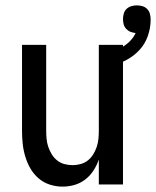

<svg xmlns="http://www.w3.org/2000/svg" viewBox="-20 -687 581 715"><path d="M213 8Q189 8 165.5 0.5Q142 -7 123.5 -23Q105 -39 93 -60Q81 -81 74 -104.5Q67 -128 64.5 -152Q62 -176 62 -200V-520H152V-200Q152 -185 153.5 -169.5Q155 -154 160 -139.5Q165 -125 173 -112Q181 -99 193 -89.5Q205 -80 220 -76Q235 -72 250 -72Q265 -72 280 -76Q295 -80 307 -89.5Q319 -99 327 -112Q335 -125 340 -139.5Q345 -154 346.5 -169.5Q348 -185 348 -200V-520H438V0H348V-93Q341 -72 328.5 -52.5Q316 -33 298 -19Q280 -5 258 1.5Q236 8 213 8ZM393 -440 378 -490Q394 -494 410 -500Q426 -506 440.5 -515Q455 -524 466.5 -536.5Q478 -549 485 -564Q475 -565 466 -568.5Q457 -572 450 -579.5Q443 -587 440.5 -596.5Q438 -606 438 -616Q438 -626 441 -636.5Q444 -647 451.5 -654Q459 -661 469 -664Q479 -667 490 -667Q500 -667 510.5 -664Q521 -661 528.5 -653Q536 -645 538.5 -634.5Q541 -624 541 -614Q541 -583 530.5 -553Q520 -523 499 -500.5Q478 -478 450.5 -463.5Q423 -449 393 -440Z"/></svg>

Font: Iosevka Fixed Medium
Style: Regular
Weight: 500
Monospace: yes
Designer: Belleve Invis
Foundry: Belleve Invis
Version: Version 32.3.0